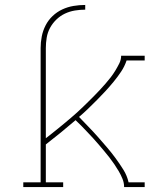

<svg xmlns="http://www.w3.org/2000/svg" viewBox="-20 -755 640 775"><path d="M74 0V-19H144V-561Q144 -584 148.5 -607.5Q153 -631 164 -652.5Q175 -674 192.5 -690.5Q210 -707 231.5 -717Q253 -727 276.5 -731Q300 -735 324 -735V-716Q303 -716 282 -712.5Q261 -709 242 -700Q223 -691 207.5 -676Q192 -661 182 -642.5Q172 -624 168.5 -603Q165 -582 165 -561V-197Q178 -207 190.5 -217Q203 -227 216 -237.5Q229 -248 241.5 -258.5Q254 -269 266.5 -279.5Q279 -290 291 -301Q303 -312 315 -323.5Q327 -335 338.5 -346.5Q350 -358 361.5 -369.5Q373 -381 384 -393Q395 -405 406 -417.5Q417 -430 427 -443Q437 -456 445.5 -470Q454 -484 461.5 -499Q469 -514 469 -530H564V-511H491Q483 -487 469 -466Q455 -445 439 -425.5Q423 -406 406 -387.5Q389 -369 371.5 -351.5Q354 -334 336 -316.5Q318 -299 299 -283Q318 -263 337.5 -243Q357 -223 375.5 -202Q394 -181 412 -160Q430 -139 446.5 -116.5Q463 -94 478 -70Q493 -46 499 -19H564V0H481Q481 -17 474.5 -33Q468 -49 459.5 -63.5Q451 -78 441.5 -92Q432 -106 421.5 -119.5Q411 -133 400 -146Q389 -159 378 -172Q367 -185 355.5 -197.5Q344 -210 332.5 -222Q321 -234 309 -246.5Q297 -259 285 -270Q256 -245 226 -220.5Q196 -196 165 -172V-19H235V0Z"/></svg>

Font: Iosevka Curly Slab ThEx
Style: Regular
Weight: 100
Width: 7
Monospace: yes
Designer: Belleve Invis
Foundry: Belleve Invis
Version: Version 11.1.0; ttfautohint (v1.8.3)